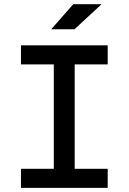

<svg xmlns="http://www.w3.org/2000/svg" viewBox="-20 -914 626 934"><path d="M82 0H503.9V-92.8H343.3V-600.6H503.9V-693.4H82V-600.6H241.7V-92.8H82ZM229 -771.5H342.3L474.1 -893.6H336.4Z"/></svg>

Font: Cascadia Mono NF
Style: Regular
Weight: 400
Monospace: yes
Designer: Aaron Bell
Foundry: Saja Typeworks
Version: Version 2404.023